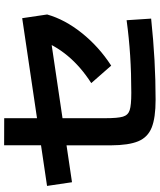

<svg xmlns="http://www.w3.org/2000/svg" viewBox="56 -822 753 904"><g transform="rotate(-90 432.0 -370.5)"><path d="M199.2 -224.4 199.6 -727.1 327 -726.7V-250.8Q327 -191.5 334.3 -167.5Q341.5 -143.4 364.8 -135.9Q388.1 -128.3 446.4 -128.3Q539.1 -128.3 622.3 -133.7Q705.4 -139.1 788.3 -150.4L795.9 -34.9Q692.5 -24.1 599.8 -19Q507.1 -13.9 414.2 -13.9Q328.6 -13.9 282.9 -32.3Q237.1 -50.6 218.4 -95.6Q199.6 -140.5 199.2 -224.4ZM8.1 -525 797.9 -642 815.3 -524.5 25.5 -407.5ZM697.7 -563.1 815.3 -524.5Q791.8 -441.2 728 -361.3Q664.2 -281.3 574.5 -223L492.2 -316.8Q569.1 -366.1 620.7 -428Q672.2 -490 697.7 -563.1Z"/></g></svg>

Font: Pretendard GOV Variable
Style: Regular
Weight: 400
Designer: Base glyphs from Inter by Rasmus Andersson; Hangul glyphs from Noto Sans CJK(Source Han Sans) by Jang Soo-young and Kang
Foundry: Kil Hyung-jin
Version: Version 1.307;Glyphs 3.2 (3192)